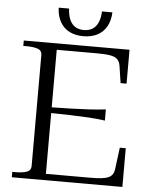

<svg xmlns="http://www.w3.org/2000/svg" viewBox="-59 -944 784 993"><g transform="rotate(5 332.5 -447.5)"><path d="M614 -201V0H40V-28H56Q91 -28 114 -35.5Q137 -43 137 -68V-642Q137 -667 114 -674.5Q91 -682 56 -682H40V-710H589V-534H558L545 -620Q542 -643 530 -655.5Q518 -668 492.5 -672.5Q467 -677 423 -677H214V-33H441Q477 -33 500.5 -35.5Q524 -38 538.5 -44.5Q553 -51 560 -62.5Q567 -74 569 -92L583 -201ZM197 -378Q261 -379 312.5 -380.5Q364 -382 408 -384.5Q452 -387 494 -392V-334Q452 -340 408 -342.5Q364 -345 313 -346.5Q262 -348 197 -349ZM344 -759Q304 -759 273.5 -774Q243 -789 225 -819.5Q207 -850 205 -895H259Q261 -858 272 -835Q283 -812 301.5 -801.5Q320 -791 344 -791Q369 -791 387.5 -801.5Q406 -812 417 -835Q428 -858 430 -895H484Q482 -850 464 -819.5Q446 -789 415.5 -774Q385 -759 344 -759Z"/></g></svg>

Font: Roboto Serif 120pt Expanded Light
Style: Regular
Weight: 300
Width: 7
Designer: Greg Gazdowicz
Foundry: Commercial Type
Version: Version 1.008